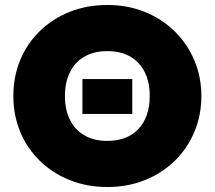

<svg xmlns="http://www.w3.org/2000/svg" viewBox="-20 -735 861 770"><path d="M410.5 15Q328.5 15 259.5 -12.8Q190.5 -40.5 139.8 -90Q89 -139.5 61.2 -206Q33.5 -272.5 33.5 -350Q33.5 -428 61.2 -494.5Q89 -561 139.8 -610.5Q190.5 -660 259.5 -687.5Q328.5 -715 410.5 -715Q492.5 -715 561.2 -687Q630 -659 680.8 -609Q731.5 -559 759.5 -492.8Q787.5 -426.5 787.5 -350Q787.5 -272.5 759.5 -206Q731.5 -139.5 680.8 -90Q630 -40.5 561.2 -12.8Q492.5 15 410.5 15ZM310.5 -278V-418H510.5V-278ZM410.5 -170Q450.5 -170 482 -182.2Q513.5 -194.5 535.5 -218Q557.5 -241.5 569 -274.8Q580.5 -308 580.5 -350Q580.5 -406 560.2 -446.2Q540 -486.5 502 -508.2Q464 -530 410.5 -530Q370.5 -530 339 -517.8Q307.5 -505.5 285.5 -482Q263.5 -458.5 252 -425.2Q240.5 -392 240.5 -350Q240.5 -294 260.8 -253.8Q281 -213.5 319 -191.8Q357 -170 410.5 -170Z"/></svg>

Font: Geologica Cursive Black
Style: Regular
Weight: 900
Designer: Sindre Bremnes, Frode Helland
Foundry: Monokrom Skriftforlag AS
Version: Version 1.010;gftools[0.9.28]